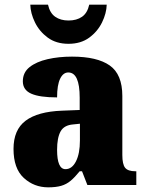

<svg xmlns="http://www.w3.org/2000/svg" viewBox="-20 -794 628 824"><path d="M187 10Q126 10 82 -30.5Q38 -71 38 -155Q38 -237 90 -276Q142 -315 246 -319L322 -322V-375Q322 -483 273 -483Q251 -483 238 -456Q225 -429 225 -376Q150 -376 114 -392Q78 -408 78 -445Q78 -483 107 -506Q136 -529 184 -540Q232 -551 289 -551Q397 -551 451 -513Q505 -475 505 -382V-129Q505 -89 517 -74Q529 -59 561 -59H565V0H355L332 -59H322Q301 -33 283 -18Q265 -3 242.5 3.5Q220 10 187 10ZM261 -68Q289 -68 306 -101.5Q323 -135 323 -191V-263L294 -260Q255 -257 240 -230Q225 -203 225 -151Q225 -68 261 -68ZM274 -606Q221 -606 185 -632.5Q149 -659 130 -698Q111 -737 110 -774H186Q194 -738 217 -722Q240 -706 274 -706Q309 -706 332 -722Q355 -738 363 -774H438Q437 -737 418 -698Q399 -659 363 -632.5Q327 -606 274 -606Z"/></svg>

Font: Noto Serif SemiCondensed Black
Style: Regular
Weight: 900
Width: 4
Designer: Monotype Design Team
Foundry: Monotype Imaging Inc.
Version: Version 2.014; ttfautohint (v1.8.4.7-5d5b)